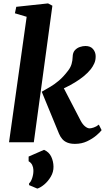

<svg xmlns="http://www.w3.org/2000/svg" viewBox="-20 -835 616 1127"><path d="M33 0 136.5 -736.5 67.5 -757 75.5 -795 262 -815 287.5 -801.5 178.5 0ZM420 9.5Q394 9.5 375.8 2.2Q357.5 -5 345.8 -18.5Q334 -32 326.5 -50L225 -296.5Q251.5 -311.5 276 -326Q300.5 -340.5 326.2 -362.2Q352 -384 379.5 -420Q394 -438.5 400 -459Q406 -479.5 406.5 -501.5Q407 -526 419.2 -539.8Q431.5 -553.5 448.8 -559.2Q466 -565 481.5 -565Q511 -565 526 -547.2Q541 -529.5 541.5 -506Q542 -481.5 533.2 -462.5Q524.5 -443.5 513 -429Q496 -407.5 471.8 -387.8Q447.5 -368 420.2 -351.5Q393 -335 366.2 -322Q339.5 -309 317 -300L337.5 -350L453.5 -126.5Q465.5 -104 479.8 -92.8Q494 -81.5 506 -81.5Q515 -81.5 530.8 -86.8Q546.5 -92 560 -103.5L576.5 -71Q567.5 -58.5 545 -39.5Q522.5 -20.5 490.8 -5.5Q459 9.5 420 9.5ZM199 272 150.5 251.5 151 240.5Q161 234 169 210Q177 186 176 162.5Q175.5 147 169 133.5Q162.5 120 148 111.5V84L238.5 44.5Q268 57.5 280.8 84.8Q293.5 112 294 143Q294.5 174.5 278.2 202Q262 229.5 239.8 248Q217.5 266.5 199 272Z"/></svg>

Font: Merriweather 24pt ExtraBold
Style: Italic
Weight: 800
Italic angle: -7.8°
Version: Version 2.101